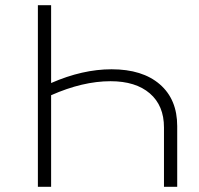

<svg xmlns="http://www.w3.org/2000/svg" viewBox="-20 -720 766 740"><path d="M663 -234V0H612V-229Q612 -313 557.5 -360Q503 -407 406 -407Q299 -407 177 -353V0H126V-700H177V-400Q298 -453 410 -453Q529 -453 596 -395Q663 -337 663 -234Z"/></svg>

Font: Montserrat Alternates Light
Style: Regular
Weight: 300
Designer: Julieta Ulanovsky
Foundry: Julieta Ulanovsky
Version: Version 7.200